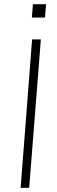

<svg xmlns="http://www.w3.org/2000/svg" viewBox="-20 -901 275 921"><path d="M134 -712H176L120 0H79ZM201 -881 196 -817H133L138 -881Z"/></svg>

Font: Muli ExtraLight
Style: Italic
Weight: 275
Italic angle: -4.541°
Designer: Vernon Adams
Foundry: Vernon Adams
Version: Version 2.001